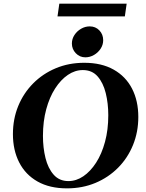

<svg xmlns="http://www.w3.org/2000/svg" viewBox="-20 -1025 804 1055"><path d="M443 -680Q538 -680 604.5 -642.5Q671 -605 705.5 -538Q740 -471 740 -382Q740 -300 711 -228.5Q682 -157 629 -103.5Q576 -50 504.5 -20Q433 10 348 10Q253 10 186.5 -27.5Q120 -65 85.5 -132.5Q51 -200 51 -288Q51 -371 80 -442Q109 -513 162 -566.5Q215 -620 286.5 -650Q358 -680 443 -680ZM356 -30Q399 -30 438 -56.5Q477 -83 508 -131Q539 -179 557 -245.5Q575 -312 575 -392Q575 -457 561 -513.5Q547 -570 516.5 -605Q486 -640 435 -640Q392 -640 353 -613.5Q314 -587 283 -539Q252 -491 234 -424.5Q216 -358 216 -278Q216 -213 230 -156.5Q244 -100 275 -65Q306 -30 356 -30ZM449 -710Q418 -710 396.5 -732.5Q375 -755 375 -786Q375 -811 389 -832.5Q403 -854 425.5 -867Q448 -880 473 -880Q505 -880 526 -858Q547 -836 547 -804Q547 -779 533 -757.5Q519 -736 496.5 -723Q474 -710 449 -710ZM306 -1005H676L666 -935H296Z"/></svg>

Font: Brygada 1918
Style: Bold Italic
Weight: 700
Italic angle: -8°
Designer: Mateusz Machalski | Borys Kosmynka | Przemek Hoffer
Foundry: NIEPODLEGLA 2018
Version: Version 3.006